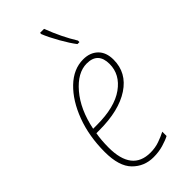

<svg xmlns="http://www.w3.org/2000/svg" viewBox="-244 -817 882 882"><g transform="rotate(-45 197.0 -376.5)"><path d="M318 -605V-615Q278 -679 246 -763H220V-755Q233 -722 258.5 -677Q284 -632 305 -605ZM296 -17V-45Q275 -34 248 -24.5Q221 -15 190 -15Q70 -15 70 -168Q70 -215 77 -254H96Q224 -254 298 -303Q372 -352 372 -437Q372 -485 345 -511Q318 -537 274 -537Q211 -537 158.5 -486.5Q106 -436 74.5 -352Q43 -268 43 -166Q43 -73 84 -31.5Q125 10 185 10Q219 10 248 1.5Q277 -7 296 -17ZM272 -512Q345 -512 345 -436Q345 -368 283 -323.5Q221 -279 106 -279H81Q102 -383 157 -447.5Q212 -512 272 -512Z"/></g></svg>

Font: Noto Sans Display SemiCondensed Thin
Style: Italic
Weight: 250
Width: 4
Designer: Monotype Design team
Foundry: Monotype Imaging Inc.
Version: 1.000